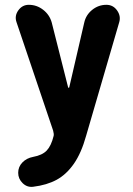

<svg xmlns="http://www.w3.org/2000/svg" viewBox="-20 -750 540 778"><path d="M411.1 -730.5Q438.5 -730.5 454.6 -707.5Q470.7 -684.6 462.9 -659.2L329.1 -200.2Q309.6 -129.9 279.3 -86.4Q249 -43 209.5 -21.5Q169.9 0 114.3 6.8Q89.8 9.8 71.8 -7.8Q53.7 -25.4 53.7 -49.8Q53.7 -74.2 70.8 -91.8Q87.9 -109.4 114.3 -114.3Q151.4 -121.1 169.4 -140.1Q187.5 -159.2 197.3 -199.2Q199.2 -206.1 195.3 -220.7L46.9 -660.2Q38.1 -685.5 54.2 -708Q70.3 -730.5 96.7 -730.5Q128.9 -730.5 154.8 -710.4Q180.7 -690.4 189.5 -659.2L255.9 -396.5Q256.8 -394.5 258.3 -394Q259.8 -393.6 260.7 -396.5L321.3 -658.2Q328.1 -689.5 353.5 -710Q378.9 -730.5 411.1 -730.5Z"/></svg>

Font: Rounded-X Mgen+ 1m bold
Style: Bold
Weight: 700
Designer: [Source Han Sans]
Ryoko NISHIZUKA  (kana & ideographs); Paul D. Hunt (Latin, Greek & Cyrillic); Wenlong ZHANG  (bopomofo
Version: Version 1.059.20150602